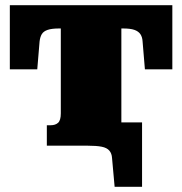

<svg xmlns="http://www.w3.org/2000/svg" viewBox="-20 -563 704 742"><path d="M161 0V-79H176Q194 -79 204.5 -88.5Q215 -98 215 -125V-543H449V0ZM529 159H423L413 48Q412 30 402.5 19Q393 8 373 4Q353 0 318 0H262V-90H529ZM531 -403Q530 -420 522.5 -431Q515 -442 499.5 -447.5Q484 -453 455 -453H209Q180 -453 164 -447.5Q148 -442 141.5 -431Q135 -420 133 -403L124 -295H18V-543H646V-295H540Z"/></svg>

Font: Roboto Serif Black
Style: Regular
Weight: 900
Designer: Greg Gazdowicz
Foundry: Commercial Type
Version: Version 1.008